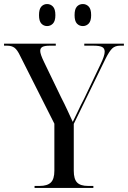

<svg xmlns="http://www.w3.org/2000/svg" viewBox="-24 -930 633 950"><path d="M147 0V-10H172Q210 -10 227.5 -27Q245 -44 245 -85V-318L76 -653Q62 -683 48 -693.5Q34 -704 11 -704H-4V-714H252V-704H223Q197 -704 186 -698Q175 -692 175 -678Q175 -662 194 -623L278 -449Q296 -414 310 -383.5Q324 -353 336 -327Q346 -346 360.5 -377.5Q375 -409 392 -441L473 -611Q494 -654 494 -674Q494 -691 481 -697.5Q468 -704 438 -704H393V-714H589V-704H570Q546 -704 531.5 -690.5Q517 -677 498 -639L341 -317V-85Q341 -44 357.5 -27Q374 -10 412 -10H438V0ZM386 -801Q368 -801 356.5 -813.5Q345 -826 345 -855Q345 -885 356.5 -897.5Q368 -910 386 -910Q403 -910 415 -897.5Q427 -885 427 -855Q427 -826 415 -813.5Q403 -801 386 -801ZM209 -801Q192 -801 180.5 -813.5Q169 -826 169 -855Q169 -885 180.5 -897.5Q192 -910 209 -910Q226 -910 238 -897.5Q250 -885 250 -855Q250 -826 238 -813.5Q226 -801 209 -801Z"/></svg>

Font: Noto Serif Display SemiCondensed
Style: Regular
Weight: 400
Width: 4
Designer: Monotype Design Team
Foundry: Monotype Imaging Inc.
Version: Version 2.009